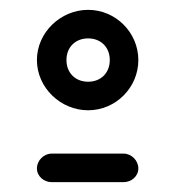

<svg xmlns="http://www.w3.org/2000/svg" viewBox="-20 -1190 356 390"><path d="M159 -1170C103 -1170 55 -1124 55 -1068C55 -1012 103 -966 159 -966C215 -966 261 -1012 261 -1068C261 -1124 215 -1170 159 -1170ZM159 -1112C185 -1112 203 -1094 203 -1068C203 -1042 185 -1024 159 -1024C133 -1024 115 -1042 115 -1068C115 -1094 133 -1112 159 -1112ZM85 -878C69 -878 55 -864 55 -848C55 -832 69 -820 85 -820H229H231C247 -820 261 -832 261 -848C261 -864 247 -878 231 -878H229Z"/></svg>

Font: bauhaus_2017
Style: _regular
Weight: 400
Version: Version 1.0